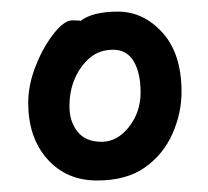

<svg xmlns="http://www.w3.org/2000/svg" viewBox="-20 -774 360 332"><path d="M155.8 -528.8Q182.6 -528.8 202.9 -554.4Q223.1 -580.1 223.1 -614Q223.1 -647.9 211.2 -668Q199.2 -688 175.8 -688Q151.9 -688 135.5 -674.1Q119.1 -660.2 109.6 -638.7Q100.1 -617.2 100.1 -589.8Q100.1 -564 114 -546.4Q127.9 -528.8 155.8 -528.8ZM147.9 -461.9Q94.7 -461.9 61.8 -499Q28.8 -536.1 28.8 -596.2Q28.8 -627 41.5 -659.4Q54.2 -691.9 72.5 -715.3Q90.8 -738.8 105 -738.8Q118.2 -738.8 119.1 -737.8Q140.1 -753.9 184.1 -753.9Q228 -753.9 261 -717.5Q293.9 -681.2 293.9 -615.2Q293.9 -578.1 278.1 -542.5Q262.2 -506.8 230.5 -484.4Q198.7 -461.9 147.9 -461.9Z"/></svg>

Font: LXGW WenKai Screen R
Style: Regular
Weight: 400
Designer: Fontworks Inc.
Version: Version 1.235;May 31, 2022